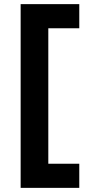

<svg xmlns="http://www.w3.org/2000/svg" viewBox="-20 -720 456 930"><path d="M80 190V-700H364V-583H208L214 -591V85L204 73H364V190Z"/></svg>

Font: Readex Pro SemiBold
Style: Regular
Weight: 600
Designer: Bonnie Shaver-Troup, Thomas Jockin
Foundry: Lexend
Version: Version 1.204